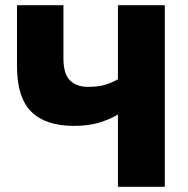

<svg xmlns="http://www.w3.org/2000/svg" viewBox="-20 -720 725 740"><path d="M434.5 0V-278.7Q408.5 -262.2 365.7 -248.5Q322.8 -234.8 265 -234.8Q155.8 -234.8 100.7 -289.4Q45.5 -344 45.5 -465V-700H224.5V-495Q224.5 -435.5 249.6 -410.3Q274.7 -385.2 319.5 -385.2Q361.5 -385.2 389.2 -394.6Q417 -404 434.5 -414.7V-700H615.2V0Z"/></svg>

Font: Golos Text
Style: Regular
Weight: 400
Designer: A.Korolkova, Vitaly Kuzmin
Foundry: ParaType Ltd
Version: Version 2.004